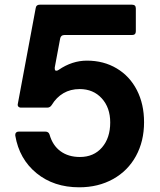

<svg xmlns="http://www.w3.org/2000/svg" viewBox="-20 -783 680 817"><path d="M45 -206V-210Q45 -216 49 -219.5Q53 -223 60 -223H173Q187 -223 191 -210Q204 -164 237.5 -139.5Q271 -115 320 -115Q379 -115 414 -155.5Q449 -196 449 -262Q449 -325 413 -364.5Q377 -404 319 -404Q280 -404 250 -386.5Q220 -369 200 -336Q193 -325 181 -325H70Q62 -325 58 -329.5Q54 -334 56 -342L132 -749Q134 -763 149 -763H542Q558 -763 558 -747V-650Q558 -634 542 -634H254Q239 -634 236 -619L213 -496V-492Q213 -482 219 -482Q225 -482 230 -486Q287 -525 350 -525Q421 -525 476.5 -492Q532 -459 562.5 -399.5Q593 -340 593 -263Q593 -182 558.5 -119Q524 -56 461 -21Q398 14 317 14Q209 14 135.5 -46Q62 -106 45 -206Z"/></svg>

Font: Open Sauce Two
Style: Bold
Weight: 700
Designer: Alfredo Marco Pradil
Foundry: Creative Sauce Fz LLC
Version: Version 1.477